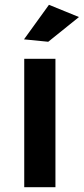

<svg xmlns="http://www.w3.org/2000/svg" viewBox="-20 -780 349 800"><path d="M81 -535H211V0H81ZM184 -760 309 -709 181 -606 80 -616Z"/></svg>

Font: Montserrat Medium
Style: Regular
Weight: 500
Designer: Julieta Ulanovsky
Foundry: Julieta Ulanovsky
Version: Version 6.001